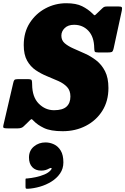

<svg xmlns="http://www.w3.org/2000/svg" viewBox="-62 -790 776 1189"><path d="M318 -569Q318 -540 339 -522Q360 -504 393.2 -489.5Q426.5 -475 463.8 -458.2Q501 -441.5 534.2 -415.8Q567.5 -390 588.5 -349Q609.5 -308 609.5 -245Q609.5 -164 571.8 -104Q534 -44 469.8 -10.8Q405.5 22.5 326.5 22.5Q251.5 22.5 210.5 2.8Q169.5 -17 147.5 -40.5Q135.5 -54.5 130.8 -51.5Q126 -48.5 111.5 -33.5L84.5 -7.5Q72.5 5 48 5H-14Q-30 5 -37.2 2.8Q-44.5 0.5 -41 -14.5L19.5 -274.5Q22.5 -289.5 27.2 -294.8Q32 -300 49.5 -300H109.5Q131.5 -300 134.2 -293Q137 -286 137 -267.5Q137.5 -189 178 -148.2Q218.5 -107.5 272.5 -107.5Q325.5 -107.5 349.8 -129.5Q374 -151.5 374 -192.5Q374 -229.5 353.2 -251.5Q332.5 -273.5 299.5 -288.2Q266.5 -303 229.5 -318Q192.5 -333 159.5 -355.2Q126.5 -377.5 105.8 -414.5Q85 -451.5 85 -511Q85 -590 122.2 -648Q159.5 -706 219.5 -738Q279.5 -770 348.5 -770Q409.5 -770 446.5 -751.5Q483.5 -733 510.5 -706.5Q520 -696.5 523.2 -695.5Q526.5 -694.5 538.5 -707L572 -739Q578.5 -745.5 584.8 -747.8Q591 -750 604 -750H671Q688 -750 691.8 -745.5Q695.5 -741 692.5 -725L642 -491.5Q637.5 -471.5 630.5 -468.2Q623.5 -465 601.5 -465H548.5Q527.5 -465 524.8 -470.5Q522 -476 521.5 -493Q520.5 -562 485.5 -599.2Q450.5 -636.5 397 -636.5Q359.5 -636.5 338.8 -616.2Q318 -596 318 -569ZM117.5 185.5Q117.5 142.5 148 117.2Q178.5 92 219.5 92Q247 92 272.5 104Q298 116 314.2 143Q330.5 170 330.5 215.5Q330.5 254.5 310 284.2Q289.5 314 256.5 334.5Q223.5 355 185.2 366Q147 377 111.5 379Q101 379.5 98.5 377.5Q96 375.5 96 365V322.5Q96 315.5 98.8 315.5Q101.5 315.5 108 315Q131.5 313 159.8 307Q188 301 213 290.5Q238 280 251.5 264.5Q261.5 253 256 250.8Q250.5 248.5 241.5 254Q232 259.5 220.2 263Q208.5 266.5 193 266.5Q158 266.5 137.8 245Q117.5 223.5 117.5 185.5Z"/></svg>

Font: Besley* Narrow Fatface
Style: Italic
Weight: 900
Width: 4
Italic angle: -13°
Designer: Owen Earl
Foundry: indestructible type*
Version: Version 3.000; ttfautohint (v1.8.3)